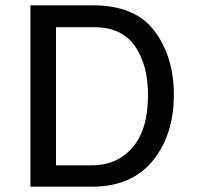

<svg xmlns="http://www.w3.org/2000/svg" viewBox="-20 -700 738 720"><path d="M94 0V-680H329Q487 -680 559.5 -583.5Q632 -487 632 -344Q632 -195 553 -97.5Q474 0 325 0ZM333 -598H190V-80H325Q419 -80 477 -147Q535 -214 535 -343Q535 -456 486 -527Q437 -598 333 -598Z"/></svg>

Font: Palanquin Medium
Style: Regular
Weight: 500
Designer: Pria Ravichandran
Version: Version 1.0.4